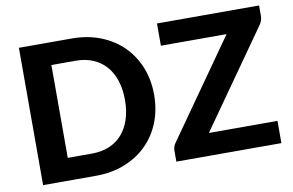

<svg xmlns="http://www.w3.org/2000/svg" viewBox="-76 -863 1522 999"><g transform="rotate(-10 685.0 -363.0)"><path d="M726.5 -363Q726.5 -283.5 699.8 -216.8Q673 -150 624.2 -102Q575.5 -54 507 -27Q438.5 0 355 0H76V-725.5H355Q438.5 -725.5 507 -698.5Q575.5 -671.5 624.2 -623.2Q673 -575 699.8 -508.5Q726.5 -442 726.5 -363ZM572.5 -363Q572.5 -420 557.5 -465.5Q542.5 -511 514.5 -542.5Q486.5 -574 446.2 -591Q406 -608 355 -608H227V-117.5H355Q406 -117.5 446.2 -134.2Q486.5 -151 514.5 -182.8Q542.5 -214.5 557.5 -260Q572.5 -305.5 572.5 -363ZM1345 -670.5Q1345 -659 1341.2 -647.2Q1337.5 -635.5 1330.5 -625.5L972.5 -117.5H1335V0H780V-58.5Q780 -69 783.5 -79.2Q787 -89.5 793.5 -98L1152.5 -608H805.5V-725.5H1345Z"/></g></svg>

Font: Lato 2
Style: Regular
Weight: 800
Designer: Lukasz Dziedzic with Adam Twardoch and Botio Nikoltchev
Foundry: tyPoland Lukasz Dziedzic
Version: Version 2.015; 2015-08-06; http://www.latofonts.com/